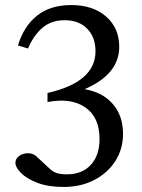

<svg xmlns="http://www.w3.org/2000/svg" viewBox="-20 -730 564 760"><path d="M232 10Q170 10 127.5 -6.5Q85 -23 63 -45.5Q41 -68 41 -85Q41 -102 55.5 -112.5Q70 -123 89.5 -123.5Q109 -124 123 -112L177 -62Q187 -52 201.5 -46Q216 -40 246 -40Q305 -40 339.5 -77.5Q374 -115 374 -180Q374 -266 317.5 -305Q261 -344 168 -326V-362Q358 -405 358 -527Q358 -583 325 -616.5Q292 -650 236 -650Q183 -650 148 -620Q113 -590 91 -538L51 -550Q74 -626 126.5 -668Q179 -710 262 -710Q348 -710 400 -664.5Q452 -619 452 -545Q452 -436 315 -377Q386 -365 426.5 -318.5Q467 -272 467 -200Q467 -140 436.5 -92.5Q406 -45 353 -17.5Q300 10 232 10Z"/></svg>

Font: Hedvig Letters Serif 14pt
Style: Regular
Weight: 400
Designer: Alexander Örn & Tor Weibull
Foundry: Kanon Foundry
Version: Version 1.000; ttfautohint (v1.8.4.7-5d5b)